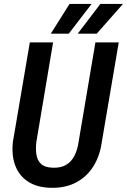

<svg xmlns="http://www.w3.org/2000/svg" viewBox="-20 -921 630 952"><path d="M453.1 -710.9H568.8L484.9 -217.8Q475.6 -148.4 443.1 -96.4Q410.6 -44.4 357.4 -16.4Q304.2 11.7 232.4 10.3Q164.1 8.8 119.4 -20.3Q74.7 -49.3 55.7 -100.1Q36.6 -150.9 43.9 -217.3L127.9 -710.9H243.2L160.2 -216.8Q156.2 -182.6 160.6 -154.1Q165 -125.5 183.6 -108.2Q202.1 -90.8 241.2 -89.4Q282.2 -87.9 308.6 -104Q335 -120.1 349.6 -149.7Q364.3 -179.2 369.6 -216.8ZM365.2 -753.9 477.5 -901.4H589.8L459.5 -753.9ZM231.9 -753.9 324.7 -901.4H434.1L320.8 -753.9Z"/></svg>

Font: Roboto Condensed Medium
Style: Italic
Weight: 500
Italic angle: -12°
Designer: Christian Robertson
Foundry: Google
Version: Version 3.0; 2020